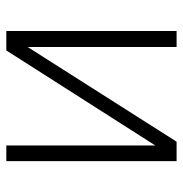

<svg xmlns="http://www.w3.org/2000/svg" viewBox="-6 -564 570 598"><g transform="rotate(-90 279.0 -265.0)"><path d="M420.9 -530.3H481.4V0H431.6V-463.9L136.7 0H76.2V-530.3H125V-66.4Z"/></g></svg>

Font: Pretendard Std ExtraLight
Style: Regular
Weight: 200
Designer: Base glyphs from Inter by Rasmus Andersson; Hangeul glyphs from Noto Sans CJK(Source Han Sans) by Jang Soo-young and Kan
Foundry: Kil Hyung-jin
Version: Version 1.309